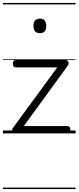

<svg xmlns="http://www.w3.org/2000/svg" viewBox="-20 -909 535 1308"><path d="M86 0Q68 0 64.5 -13.5Q61 -27 67 -36L370 -450H88Q78 -450 73 -455.5Q68 -461 68 -475Q68 -488 73 -494Q78 -500 88 -500H427Q436 -500 441.5 -494Q447 -488 447.5 -479.5Q448 -471 442 -462L142 -50H439Q449 -50 454 -44Q459 -38 459 -23Q459 -11 454 -5.5Q449 0 439 0ZM252 -683Q230 -683 219 -695.5Q208 -708 208 -732Q208 -757 219 -769.5Q230 -782 252 -782Q273 -782 284 -769.5Q295 -757 295 -732Q295 -707 284 -695Q273 -683 252 -683ZM0 369H495V379H0ZM0 -20H495V0H0ZM0 -505H495V-500H0ZM0 -889H495V-879H0Z"/></svg>

Font: Playwrite HR Lijeva Guides
Style: Regular
Weight: 400
Designer: Veronika Burian, José Scaglione
Foundry: TypeTogether
Version: Version 1.003